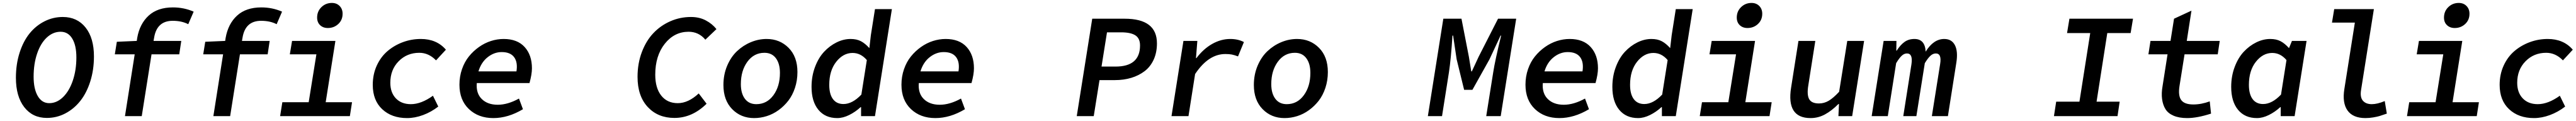

<svg xmlns="http://www.w3.org/2000/svg" viewBox="-20 -787 17470 820"><path d="M297.9 12.2Q201.2 12.2 144.5 -60.8Q87.9 -133.8 87.9 -259.8Q87.9 -351.6 112.8 -429.4Q137.7 -507.3 180.4 -560.1Q223.1 -612.8 281.5 -642.3Q339.8 -671.9 405.8 -671.9Q503.4 -671.9 560.3 -600.6Q617.2 -529.3 617.2 -404.8Q617.2 -313.5 592.3 -235.1Q567.4 -156.7 524.4 -102.8Q481.4 -48.8 422.9 -18.3Q364.3 12.2 297.9 12.2ZM314 -87.9Q365.2 -87.9 407.5 -128.9Q449.7 -169.9 473.9 -241Q498 -312 498 -397.9Q498 -479.5 470 -525.6Q441.9 -571.8 391.1 -571.8Q339.4 -571.8 297.4 -532.7Q255.4 -493.7 231.7 -423.8Q208 -354 208 -267.1Q208 -184.6 236.1 -136.2Q264.2 -87.9 314 -87.9Z M827.6 0 893.6 -418.9H758.8L772.5 -503.9L907.7 -509.8L910.6 -529.8Q927.2 -625 988 -680.9Q1048.8 -736.8 1152.8 -736.8Q1228 -736.8 1293.5 -708L1256.8 -623Q1212.4 -646 1151.4 -646Q1044.4 -646 1025.4 -532.2L1021.5 -509.8H1209.5L1195.8 -418.9H1007.8L941.4 0Z M1427.2 0 1493.2 -418.9H1358.4L1372.1 -503.9L1507.3 -509.8L1510.3 -529.8Q1526.9 -625 1587.6 -680.9Q1648.4 -736.8 1752.4 -736.8Q1827.6 -736.8 1893.1 -708L1856.4 -623Q1812 -646 1751 -646Q1644 -646 1625 -532.2L1621.1 -509.8H1809.1L1795.4 -418.9H1607.4L1541 0Z M2203.6 -597.2Q2171.4 -597.2 2151.1 -616.5Q2130.9 -635.7 2130.9 -668Q2130.9 -710.4 2160.2 -738.8Q2189.5 -767.1 2231 -767.1Q2263.2 -767.1 2283.4 -746.6Q2303.7 -726.1 2303.7 -693.8Q2303.7 -651.4 2274.4 -624.3Q2245.1 -597.2 2203.6 -597.2ZM1879.9 0 1895 -94.2H2073.7L2126 -418.9H1945.8L1960.9 -509.8H2254.9L2189 -94.2H2367.7L2353 0Z M2741.2 13.2Q2636.7 13.2 2572.5 -46.9Q2508.3 -106.9 2508.3 -211.9Q2508.3 -283.2 2535.6 -342.8Q2563 -402.3 2608.9 -441.2Q2654.8 -480 2713.1 -501.5Q2771.5 -522.9 2834.5 -522.9Q2941.9 -522.9 3004.4 -450.2L2937.5 -377.9Q2887.7 -429.2 2824.2 -429.2Q2740.2 -429.2 2683.8 -371.8Q2627.4 -314.5 2627.4 -226.1Q2627.4 -159.7 2665 -120.4Q2702.6 -81.1 2766.6 -81.1Q2836.9 -81.1 2916.5 -138.2L2952.6 -64.9Q2904.8 -27.8 2849.4 -7.3Q2793.9 13.2 2741.2 13.2Z M3326.2 13.2Q3224.6 13.2 3160.4 -47.9Q3096.2 -108.9 3096.2 -212.9Q3096.2 -268.6 3113.5 -318.4Q3130.9 -368.2 3160.6 -404.8Q3190.4 -441.4 3228.8 -468.5Q3267.1 -495.6 3310.1 -509.3Q3353 -522.9 3396 -522.9Q3488.8 -522.9 3538.3 -468.5Q3587.9 -414.1 3587.9 -324.2Q3587.9 -283.7 3571.3 -224.1H3213.9Q3208 -154.8 3247.6 -116Q3287.1 -77.1 3356 -77.1Q3423.8 -77.1 3500 -119.1L3526.9 -46.9Q3426.3 13.2 3326.2 13.2ZM3225.1 -303.2H3482.9Q3492.7 -365.2 3467 -399.7Q3441.4 -434.1 3382.8 -434.1Q3331.5 -434.1 3287.6 -399.4Q3243.7 -364.7 3225.1 -303.2Z M4554.2 12.2Q4442.4 12.2 4373.3 -62Q4304.2 -136.2 4304.2 -266.1Q4304.2 -356.9 4333.3 -433.8Q4362.3 -510.7 4411.6 -562.5Q4460.9 -614.3 4526.9 -643.1Q4592.8 -671.9 4666.5 -671.9Q4723.1 -671.9 4766.8 -648.9Q4810.5 -626 4839.4 -589.8L4764.2 -518.1Q4719.2 -571.8 4650.4 -571.8Q4553.7 -571.8 4489 -490.5Q4424.3 -409.2 4424.3 -280.8Q4424.3 -190.9 4464.8 -139.4Q4505.4 -87.9 4577.1 -87.9Q4648.4 -87.9 4719.2 -153.8L4772.5 -84Q4674.8 12.2 4554.2 12.2Z M5094.7 13.2Q5005.4 13.2 4946 -47.4Q4886.7 -107.9 4886.7 -210.9Q4886.7 -281.7 4912.1 -341.6Q4937.5 -401.4 4979 -440.4Q5020.5 -479.5 5072.8 -501.2Q5125 -522.9 5179.7 -522.9Q5269 -522.9 5328.9 -462.6Q5388.7 -402.3 5388.7 -298.8Q5388.7 -242.2 5372.1 -191.9Q5355.5 -141.6 5326.9 -104.7Q5298.3 -67.9 5261 -40.8Q5223.6 -13.7 5180.9 -0.2Q5138.2 13.2 5094.7 13.2ZM5109.9 -81.1Q5181.2 -81.1 5225.6 -141.4Q5270 -201.7 5270 -293Q5270 -355.5 5242.7 -392.3Q5215.3 -429.2 5165 -429.2Q5093.8 -429.2 5049.3 -368.7Q5004.9 -308.1 5004.9 -216.8Q5004.9 -154.3 5032.2 -117.7Q5059.6 -81.1 5109.9 -81.1Z M5658.7 13.2Q5577.1 13.2 5530.8 -43Q5484.4 -99.1 5484.4 -198.2Q5484.4 -271 5508.1 -333.5Q5531.7 -396 5569.8 -436.5Q5607.9 -477.1 5654.8 -500Q5701.7 -522.9 5749.5 -522.9Q5790.5 -522.9 5819.6 -507.6Q5848.6 -492.2 5876.5 -460.9L5886.7 -548.8L5914.6 -725.1H6029.3L5914.6 0H5820.3V-61H5817.4Q5781.7 -28.3 5739.7 -7.6Q5697.8 13.2 5658.7 13.2ZM5700.7 -82Q5761.2 -82 5822.3 -146L5859.4 -379.9Q5818.4 -428.2 5762.7 -428.2Q5699.2 -428.2 5651.9 -368.4Q5604.5 -308.6 5604.5 -211.9Q5604.5 -149.4 5629.4 -115.7Q5654.3 -82 5700.7 -82Z M6324.2 13.2Q6222.7 13.2 6158.4 -47.9Q6094.2 -108.9 6094.2 -212.9Q6094.2 -268.6 6111.6 -318.4Q6128.9 -368.2 6158.7 -404.8Q6188.5 -441.4 6226.8 -468.5Q6265.1 -495.6 6308.1 -509.3Q6351.1 -522.9 6394 -522.9Q6486.8 -522.9 6536.4 -468.5Q6585.9 -414.1 6585.9 -324.2Q6585.9 -283.7 6569.3 -224.1H6211.9Q6206.1 -154.8 6245.6 -116Q6285.2 -77.1 6354 -77.1Q6421.9 -77.1 6498 -119.1L6524.9 -46.9Q6424.3 13.2 6324.2 13.2ZM6223.1 -303.2H6481Q6490.7 -365.2 6465.1 -399.7Q6439.5 -434.1 6380.9 -434.1Q6329.6 -434.1 6285.6 -399.4Q6241.7 -364.7 6223.1 -303.2Z M7283.2 0 7388.2 -660.2H7608.4Q7827.1 -660.2 7827.1 -493.2Q7827.1 -431.2 7804.9 -382.8Q7782.7 -334.5 7743.4 -304.7Q7704.1 -274.9 7653.1 -259.5Q7602.1 -244.1 7541.5 -244.1H7437.5L7398.4 0ZM7451.2 -335.9H7546.4Q7712.4 -335.9 7712.4 -479Q7712.4 -526.9 7680.9 -547.4Q7649.4 -567.9 7583.5 -567.9H7488.3Z M7925.8 0 8006.8 -509.8H8101.1L8091.8 -393.1H8094.7Q8142.1 -455.6 8201.7 -489.3Q8261.2 -522.9 8324.7 -522.9Q8377 -522.9 8417 -502L8377 -404.8Q8352.1 -414.1 8334.7 -417.5Q8317.4 -420.9 8291 -420.9Q8176.3 -420.9 8085.9 -285.2L8041 0Z M8692.4 13.2Q8603 13.2 8543.7 -47.4Q8484.4 -107.9 8484.4 -210.9Q8484.4 -281.7 8509.8 -341.6Q8535.2 -401.4 8576.7 -440.4Q8618.2 -479.5 8670.4 -501.2Q8722.7 -522.9 8777.3 -522.9Q8866.7 -522.9 8926.5 -462.6Q8986.3 -402.3 8986.3 -298.8Q8986.3 -242.2 8969.7 -191.9Q8953.1 -141.6 8924.6 -104.7Q8896 -67.9 8858.6 -40.8Q8821.3 -13.7 8778.6 -0.2Q8735.8 13.2 8692.4 13.2ZM8707.5 -81.1Q8778.8 -81.1 8823.2 -141.4Q8867.7 -201.7 8867.7 -293Q8867.7 -355.5 8840.3 -392.3Q8813 -429.2 8762.7 -429.2Q8691.4 -429.2 8647 -368.7Q8602.5 -308.1 8602.5 -216.8Q8602.5 -154.3 8629.9 -117.7Q8657.2 -81.1 8707.5 -81.1Z M9664.6 0 9769.5 -660.2H9892.6L9942.9 -401.9L9959 -303.2H9962.9L10008.8 -401.9L10140.6 -660.2H10263.7L10158.7 0H10060.5L10107.9 -296.9Q10120.1 -376.5 10161.6 -545.9H10157.7L10082.5 -384.8L9966.8 -178.2H9910.6L9859.9 -384.8L9835.9 -545.9H9831.5Q9821.3 -386.2 9807.6 -296.9L9760.7 0Z M10556.6 13.2Q10455.1 13.2 10390.9 -47.9Q10326.7 -108.9 10326.7 -212.9Q10326.7 -268.6 10344 -318.4Q10361.3 -368.2 10391.1 -404.8Q10420.9 -441.4 10459.2 -468.5Q10497.6 -495.6 10540.5 -509.3Q10583.5 -522.9 10626.5 -522.9Q10719.2 -522.9 10768.8 -468.5Q10818.4 -414.1 10818.4 -324.2Q10818.4 -283.7 10801.8 -224.1H10444.3Q10438.5 -154.8 10478 -116Q10517.6 -77.1 10586.4 -77.1Q10654.3 -77.1 10730.5 -119.1L10757.3 -46.9Q10656.7 13.2 10556.6 13.2ZM10455.6 -303.2H10713.4Q10723.1 -365.2 10697.5 -399.7Q10671.9 -434.1 10613.3 -434.1Q10562 -434.1 10518.1 -399.4Q10474.1 -364.7 10455.6 -303.2Z M11090.3 13.2Q11008.8 13.2 10962.4 -43Q10916 -99.1 10916 -198.2Q10916 -271 10939.7 -333.5Q10963.4 -396 11001.5 -436.5Q11039.6 -477.1 11086.4 -500Q11133.3 -522.9 11181.2 -522.9Q11222.2 -522.9 11251.2 -507.6Q11280.3 -492.2 11308.1 -460.9L11318.4 -548.8L11346.2 -725.1H11460.9L11346.2 0H11252V-61H11249Q11213.4 -28.3 11171.4 -7.6Q11129.4 13.2 11090.3 13.2ZM11132.3 -82Q11192.9 -82 11253.9 -146L11291 -379.9Q11250 -428.2 11194.3 -428.2Q11130.9 -428.2 11083.5 -368.4Q11036.1 -308.6 11036.1 -211.9Q11036.1 -149.4 11061 -115.7Q11085.9 -82 11132.3 -82Z M11832.5 -597.2Q11800.3 -597.2 11780 -616.5Q11759.8 -635.7 11759.8 -668Q11759.8 -710.4 11789.1 -738.8Q11818.4 -767.1 11859.9 -767.1Q11892.1 -767.1 11912.4 -746.6Q11932.6 -726.1 11932.6 -693.8Q11932.6 -651.4 11903.3 -624.3Q11874 -597.2 11832.5 -597.2ZM11508.8 0 11523.9 -94.2H11702.6L11754.9 -418.9H11574.7L11589.8 -509.8H11883.8L11817.9 -94.2H11996.6L11981.9 0Z M12260.3 13.2Q12095.2 13.2 12128.4 -193.8L12178.2 -509.8H12292.5L12245.1 -209Q12234.4 -145 12250.7 -115.5Q12267.1 -85.9 12317.4 -85.9Q12352.1 -85.9 12383.1 -104Q12414.1 -122.1 12454.1 -165L12509.3 -509.8H12623.5L12542.5 0H12449.2L12453.1 -82H12449.2Q12403.3 -36.1 12357.7 -11.5Q12312 13.2 12260.3 13.2Z M12674.8 0 12755.9 -509.8H12842.8L12841.8 -443.8H12844.7Q12868.7 -481.9 12897 -502.4Q12925.3 -522.9 12964.8 -522.9Q13036.6 -522.9 13041 -437Q13094.2 -522.9 13167 -522.9Q13217.8 -522.9 13239.5 -480.7Q13261.2 -438.5 13249 -361.8L13191.9 0H13083L13139.2 -353Q13150.9 -424.8 13109.9 -424.8Q13090.3 -424.8 13073 -408.7Q13055.7 -392.6 13035.2 -358.9L12978 0H12889.2L12944.8 -353Q12955.1 -424.8 12914.1 -424.8Q12895 -424.8 12878.2 -408.9Q12861.3 -393.1 12840.8 -358.9L12784.2 0Z M13911.1 0 13926.3 -98.1H14084L14157.2 -563H14000L14016.1 -660.2H14447.3L14431.2 -563H14272.9L14200.2 -98.1H14356.9L14342.3 0Z M14814.9 13.2Q14760.3 13.2 14722.9 -2.7Q14685.5 -18.6 14667.7 -47.1Q14649.9 -75.7 14644.5 -115.7Q14639.2 -155.8 14647.9 -204.1L14681.6 -418.9H14551.8L14565.9 -509.8H14701.7L14725.6 -660.2L14843.8 -714.8L14812 -509.8H15035.6L15022 -418.9H14796.9L14762.7 -204.1Q14752.4 -139.2 14774.2 -109.1Q14795.9 -79.1 14856.9 -79.1Q14910.6 -79.1 14967.8 -100.1L14976.6 -17.1Q14882.8 13.2 14814.9 13.2Z M15287.6 13.2Q15206.1 13.2 15159.7 -43Q15113.3 -99.1 15113.3 -198.2Q15113.3 -271 15137 -333.5Q15160.6 -396 15198.7 -436.5Q15236.8 -477.1 15283.7 -500Q15330.6 -522.9 15378.4 -522.9Q15419.4 -522.9 15448.5 -507.6Q15477.5 -492.2 15505.4 -460.9L15525.4 -509.8H15624.5L15543.5 0H15449.2V-61H15446.3Q15410.6 -28.3 15368.7 -7.6Q15326.7 13.2 15287.6 13.2ZM15329.6 -82Q15390.1 -82 15451.2 -146L15488.3 -379.9Q15447.3 -428.2 15391.6 -428.2Q15328.1 -428.2 15280.8 -368.4Q15233.4 -308.6 15233.4 -211.9Q15233.4 -149.4 15258.3 -115.7Q15283.2 -82 15329.6 -82Z M16023.9 13.2Q15939 13.2 15902.3 -38.3Q15865.7 -89.8 15880.9 -184.1L15952.1 -633.8H15796.9L15812 -725.1H16081.1L15994.1 -176.8Q15986.3 -127.9 16006.6 -104.5Q16026.9 -81.1 16066.9 -81.1Q16104.5 -81.1 16154.8 -102.1L16168.9 -17.1Q16134.8 -5.4 16119.6 -0.7Q16104.5 3.9 16077.6 8.5Q16050.8 13.2 16023.9 13.2Z M16629.4 -597.2Q16597.2 -597.2 16576.9 -616.5Q16556.6 -635.7 16556.6 -668Q16556.6 -710.4 16585.9 -738.8Q16615.2 -767.1 16656.7 -767.1Q16689 -767.1 16709.2 -746.6Q16729.5 -726.1 16729.5 -693.8Q16729.5 -651.4 16700.2 -624.3Q16670.9 -597.2 16629.4 -597.2ZM16305.7 0 16320.8 -94.2H16499.5L16551.8 -418.9H16371.6L16386.7 -509.8H16680.7L16614.7 -94.2H16793.5L16778.8 0Z M17167 13.2Q17062.5 13.2 16998.3 -46.9Q16934.1 -106.9 16934.1 -211.9Q16934.1 -283.2 16961.4 -342.8Q16988.8 -402.3 17034.7 -441.2Q17080.6 -480 17138.9 -501.5Q17197.3 -522.9 17260.3 -522.9Q17367.7 -522.9 17430.2 -450.2L17363.3 -377.9Q17313.5 -429.2 17250 -429.2Q17166 -429.2 17109.6 -371.8Q17053.2 -314.5 17053.2 -226.1Q17053.2 -159.7 17090.8 -120.4Q17128.4 -81.1 17192.4 -81.1Q17262.7 -81.1 17342.3 -138.2L17378.4 -64.9Q17330.6 -27.8 17275.1 -7.3Q17219.7 13.2 17167 13.2Z"/></svg>

Font: Office Code Pro Medium Italic
Style: Regular
Weight: 500
Italic angle: -9°
Designer: Nathan Rutzky & Paul D. Hunt
Foundry: Adobe Systems Incorporated
Version: Version 1.004;PS 001.004;hotconv 1.0.70;makeotf.lib2.5.58329